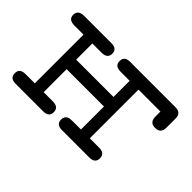

<svg xmlns="http://www.w3.org/2000/svg" viewBox="-78 -643 856 856"><g transform="rotate(45 350.0 -215.0)"><path d="M59.1 -62H117.2V-369.1H60.1Q22 -369.1 22 -398.9Q22 -429.7 59.1 -430.2H231.9Q268.1 -430.2 268.1 -399.9Q268.1 -369.1 231 -369.1H172.9V-267.1H408.2V-369.1H351.1Q314 -369.1 314 -399.2Q314 -429.2 347.2 -430.2H636.2Q672.4 -430.2 671.9 -394V-336.9Q671.9 -300.8 637.2 -300.8H634.8Q601.6 -300.8 602.1 -339.8V-369.1H463.9V-62H522Q559.1 -62 559.1 -31Q559.1 0 522.9 0H350.1Q314 0 314 -30.8Q314 -49.8 329.1 -58.1Q335.9 -62 356.9 -62H408.2V-207H172.9V-62H230Q268.1 -62 268.1 -31Q268.1 0 231 0H58.1Q22 0 22 -31Q22 -62 59.1 -62Z"/></g></svg>

Font: CMU Typewriter Text Variable Width
Style: Medium
Weight: 500
Version: Version 0.7.0